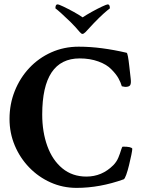

<svg xmlns="http://www.w3.org/2000/svg" viewBox="-20 -869 663 895"><path d="M336.9 6.8Q272.5 6.8 215.8 -18.6Q159.2 -43.9 116.2 -88.4Q73.2 -132.8 48.8 -190.9Q24.4 -249 24.4 -314.5Q24.4 -383.8 48.8 -444.8Q73.2 -505.9 116.7 -552.2Q160.2 -598.6 219.2 -625Q278.3 -651.4 346.7 -651.4Q400.4 -651.4 456.1 -644Q511.7 -636.7 570.3 -623Q576.2 -621.1 583 -557.6Q586.9 -521.5 589.4 -501Q591.8 -480.5 586.9 -472.2Q582 -463.9 563.5 -463.9L547.9 -466.8Q543 -484.4 532.2 -503.9Q521.5 -523.4 499 -545.9Q477.5 -568.4 438.5 -582.5Q399.4 -596.7 351.6 -596.7Q176.8 -596.7 176.8 -335Q176.8 -253.9 200.7 -188Q224.6 -122.1 271 -84Q317.4 -45.9 382.8 -45.9Q455.1 -45.9 507.8 -98.6Q523.4 -114.3 531.7 -134.3Q540 -154.3 544.4 -169.9Q548.8 -185.5 552.7 -185.5Q592.8 -185.5 596.7 -175.8Q596.7 -168.9 592.3 -147Q587.9 -125 581.5 -99.1Q575.2 -73.2 568.4 -54.2Q561.5 -35.2 556.6 -33.2Q445.3 6.8 336.9 6.8ZM364.3 -710.9Q359.4 -710.9 351.6 -719.7Q342.8 -730.5 332.5 -741.7Q322.3 -752.9 309.6 -765.6Q285.2 -789.1 267.6 -805.2Q250 -821.3 238.3 -830.1Q238.3 -848.6 248 -848.6Q253.9 -848.6 275.4 -838.4Q296.9 -828.1 322.8 -814Q348.6 -799.8 365.2 -788.1Q382.8 -799.8 408.2 -814Q433.6 -828.1 455.6 -838.4Q477.5 -848.6 482.4 -848.6Q492.2 -848.6 492.2 -830.1Q480.5 -821.3 461.9 -804.7Q443.4 -788.1 418 -761.7L378.9 -719.7Q370.1 -710.9 364.3 -710.9Z"/></svg>

Font: Crimson Text Bold
Style: Bold
Weight: 700
Designer: Sebastian Kosch
Foundry: Sebastian Kosch
Version: Version 1.10 July 1, 2025